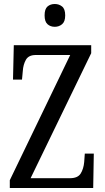

<svg xmlns="http://www.w3.org/2000/svg" viewBox="-20 -940 523 960"><path d="M29 0V-39L331 -665H159Q123 -665 109.5 -641Q96 -617 94 -585L90 -542H45L49 -714H436V-674L133 -49H330Q369 -49 383.5 -72.5Q398 -96 401 -130L404 -172H449L446 0ZM254 -806Q232 -806 217.5 -819Q203 -832 203 -863Q203 -895 217.5 -907.5Q232 -920 254 -920Q275 -920 290.5 -907.5Q306 -895 306 -863Q306 -832 290.5 -819Q275 -806 254 -806Z"/></svg>

Font: Noto Serif Tamil ExtraCondensed
Style: Regular
Weight: 400
Width: 2
Designer: Indian Type Foundry, Tom Grace, and the Monotype Design Team
Foundry: Monotype Imaging Inc.
Version: Version 2.004; ttfautohint (v1.8.4.7-5d5b)